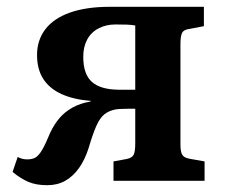

<svg xmlns="http://www.w3.org/2000/svg" viewBox="-20 -532 663 565"><path d="M119 13Q86 13 63 3Q40 -7 17 -26L32 -70Q40 -66 46.5 -64.5Q53 -63 60 -63Q75 -63 84.5 -68.5Q94 -74 104 -91Q114 -108 128 -142Q140 -167 155.5 -185Q171 -203 193.5 -215.5Q216 -228 245 -233L248 -235Q197 -239 161.5 -255Q126 -271 107.5 -299.5Q89 -328 89 -370Q89 -414 113.5 -446Q138 -478 186 -495Q234 -512 304 -512H580V-455L538 -447Q521 -445 516 -435.5Q511 -426 511 -402V-107Q511 -86 516 -77Q521 -68 537 -65L582 -57V0H314V-57L352 -64Q368 -67 373 -76Q378 -85 378 -110V-212Q371 -212 359.5 -212Q348 -212 337 -211.5Q326 -211 320 -210Q300 -206 287 -195.5Q274 -185 263.5 -161.5Q253 -138 241 -97Q230 -62 212.5 -37.5Q195 -13 172 0Q149 13 119 13ZM331 -268H378V-457Q366 -459 354 -459.5Q342 -460 320 -460Q292 -460 270 -448.5Q248 -437 236.5 -415.5Q225 -394 225 -365Q225 -313 251 -290.5Q277 -268 331 -268Z"/></svg>

Font: Literata 18pt SemiBold
Style: Regular
Weight: 600
Designer: Latin by Veronika Burian and Jose Scaglione. Greek by Irene Vlachou. Cyrillic by Vera Evstafieva.
Foundry: TypeTogether
Version: Version 3.103;gftools[0.9.29]